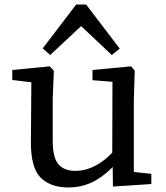

<svg xmlns="http://www.w3.org/2000/svg" viewBox="-20 -811 732 845"><path d="M168 -598 315 -791H359L507 -597L472 -569L337 -696L201 -569ZM157 -31Q116 -76 116 -182Q116 -184 118 -449L34 -459V-468V-503L199 -519L217 -500L212 -375V-192Q212 -116 237.5 -87.5Q263 -59 310.5 -59Q358 -59 402 -83Q441 -104 474 -139L475 -451L387 -458V-503L557 -519L573 -500L569 -374V-54L646 -46V-1L477 10L476 -76Q444 -43 406 -20Q350 14 280 14Q201 14 157 -31Z"/></svg>

Font: Early Summer Mincho Screen
Style: Regular
Weight: 400
Designer: GuiWonder
Version: Version 1.002